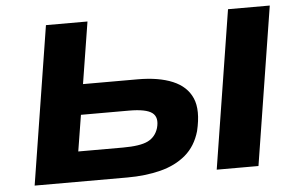

<svg xmlns="http://www.w3.org/2000/svg" viewBox="-50 -778 1319 852"><g transform="rotate(-5 609.5 -352.5)"><path d="M71 0 183 -705H368L324 -430H567Q661 -430 723 -404Q785 -378 808.5 -324Q832 -270 810 -178Q791 -112 745 -73Q699 -34 632 -17Q565 0 484 0ZM277 -134H476Q553 -134 587.5 -151Q622 -168 634 -207Q647 -254 620 -274.5Q593 -295 517 -295H303ZM882 0 994 -705H1180L1068 0Z"/></g></svg>

Font: Nunito Sans 7pt Expanded ExtraBold
Style: Italic
Weight: 800
Width: 7
Italic angle: -9°
Designer: Vernon Adams
Foundry: Vernon Adams
Version: Version 3.101;gftools[0.9.27]